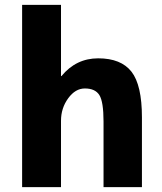

<svg xmlns="http://www.w3.org/2000/svg" viewBox="-20 -770 665 790"><path d="M71 -750H231V-457H233Q293 -530 384 -530Q478 -530 521 -475Q564 -420 564 -287V0H406V-270Q406 -351 389 -378.5Q372 -406 329 -406Q290 -406 260.5 -365.5Q231 -325 231 -273V0H71Z"/></svg>

Font: Mplus 1p ExtraBold
Style: Regular
Weight: 800
Version: Version 1.061